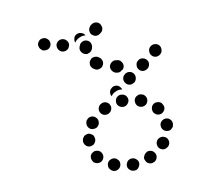

<svg xmlns="http://www.w3.org/2000/svg" viewBox="-133 -697 915 849"><g transform="rotate(20 324.5 -272.5)"><path d="M500 -8Q499 -13 496 -18Q494 -23 489 -26Q485 -29 479 -30Q474 -32 469 -31H468Q457 -29 450 -19Q443 -10 445 1Q446 6 449 11Q452 16 456 19Q461 22 466 23Q471 25 477 24H478Q489 22 495 13Q502 3 500 -8ZM416 1Q418 -4 418 -9Q418 -15 416 -20Q414 -25 410 -29Q406 -33 401 -35Q390 -40 380 -35Q369 -31 365 -21Q362 -16 362 -10Q362 -5 364 0Q366 5 370 9Q374 13 379 15V16Q390 20 400 16Q411 12 416 1ZM578 -26Q579 -32 578 -37Q578 -42 575 -47Q569 -57 558 -59Q547 -62 537 -56H536Q532 -53 528 -48Q525 -44 524 -39Q523 -33 524 -28Q524 -23 527 -18Q533 -8 544 -6Q555 -3 565 -9H566Q570 -12 574 -16Q577 -21 578 -26ZM307 -55Q312 -45 323 -41Q333 -37 344 -42Q349 -45 352 -49Q356 -53 358 -58Q359 -63 359 -69Q359 -74 356 -79V-80Q352 -87 345 -92Q338 -96 329 -95Q327 -95 325 -95Q324 -94 322 -94Q321 -93 319 -93Q314 -90 311 -86Q307 -82 305 -77Q304 -72 304 -66Q304 -61 307 -56ZM634 -74H635Q641 -84 639 -95Q637 -106 628 -112Q618 -119 607 -117Q596 -115 589 -106V-105Q586 -100 585 -95Q584 -90 585 -84Q585 -79 588 -74Q591 -70 596 -67Q605 -60 616 -62Q628 -64 634 -74ZM297 -129Q300 -124 305 -121Q309 -118 315 -117Q326 -115 335 -122Q345 -128 347 -139V-140Q349 -151 342 -161Q336 -170 324 -172Q319 -173 314 -172Q308 -171 304 -168Q299 -164 296 -160Q293 -155 293 -150L292 -149Q291 -144 293 -138Q294 -133 297 -129ZM647 -195Q641 -195 636 -194Q631 -193 626 -189Q622 -186 619 -181Q616 -177 615 -171V-170Q614 -159 621 -150Q628 -141 639 -139Q644 -139 650 -140Q655 -141 659 -145Q664 -148 666 -153Q669 -157 670 -163Q672 -175 665 -184Q658 -193 647 -195ZM335 -199Q344 -193 355 -195Q366 -198 373 -207V-208Q379 -217 377 -228Q375 -240 365 -246Q356 -252 344 -250Q333 -247 327 -238V-237Q320 -228 323 -216Q325 -205 335 -199ZM640 -275Q635 -277 629 -277Q624 -276 619 -274Q609 -269 605 -258Q601 -247 606 -237L607 -236Q612 -226 622 -223Q633 -219 643 -224Q648 -226 652 -230Q656 -234 657 -240Q659 -245 659 -250Q658 -256 656 -261Q653 -266 649 -270Q645 -274 640 -275ZM386 -266Q389 -261 393 -258Q398 -255 403 -254Q408 -253 414 -254Q419 -255 424 -257V-258Q434 -264 436 -275Q439 -286 433 -296Q427 -305 416 -308Q405 -310 395 -304H394Q385 -298 382 -287Q380 -276 386 -266ZM544 -314Q540 -303 545 -293Q550 -282 560 -278H561Q572 -274 582 -279Q592 -283 596 -294Q600 -305 596 -315Q591 -325 580 -329V-330Q569 -334 559 -329Q548 -324 544 -314ZM460 -306Q462 -295 471 -288Q480 -281 491 -283H492Q503 -285 510 -294Q517 -303 515 -315Q513 -326 504 -333Q495 -339 483 -338V-337Q471 -336 465 -326Q458 -317 460 -306ZM388 -332Q386 -333 383 -334Q373 -339 362 -335Q351 -330 347 -320V-319Q342 -309 346 -299Q349 -289 359 -284Q359 -288 360 -292Q362 -302 369 -310Q374 -318 382 -323H383Q387 -326 392 -328Q390 -330 388 -332ZM395 -360Q405 -355 416 -359Q426 -363 431 -374H432Q436 -385 432 -395Q428 -406 418 -411Q407 -416 397 -412Q386 -408 381 -397V-396Q376 -386 380 -375Q384 -365 395 -360ZM20 -379Q24 -382 26 -387Q28 -392 28 -398Q28 -409 20 -417Q12 -425 0 -425Q-5 -426 -10 -423Q-16 -421 -19 -417Q-23 -414 -25 -409Q-27 -404 -27 -398Q-28 -387 -19 -379Q-11 -371 0 -371V-370Q6 -370 11 -373Q16 -375 20 -379ZM266 -378Q270 -382 273 -387Q275 -392 275 -397Q276 -408 268 -417Q260 -425 249 -426Q247 -426 245 -426Q234 -427 225 -419Q216 -412 216 -400Q215 -395 217 -390Q219 -385 222 -380Q226 -376 231 -374Q236 -371 241 -371Q244 -371 247 -371Q252 -370 257 -372Q262 -374 266 -378ZM365 -421Q364 -424 363 -428Q358 -438 348 -442Q337 -447 327 -442Q325 -441 322 -440Q312 -436 308 -426Q303 -415 307 -404Q312 -394 322 -390Q333 -385 343 -389Q346 -390 348 -391Q351 -393 353 -394Q356 -396 358 -399Q359 -402 361 -406Q363 -410 365 -413Q365 -417 365 -421ZM106 -415Q107 -420 106 -425Q106 -431 103 -436Q97 -445 86 -448Q75 -451 65 -445Q60 -443 57 -438Q54 -434 52 -429Q51 -423 51 -418Q52 -412 55 -408Q61 -398 72 -395Q83 -392 93 -398Q98 -401 101 -405Q104 -409 106 -415ZM184 -419Q189 -420 194 -423Q198 -427 201 -431Q204 -436 205 -441Q206 -447 205 -452Q204 -453 204 -455Q202 -466 193 -473Q184 -480 173 -478Q161 -476 155 -467Q148 -458 150 -447Q150 -443 151 -440Q153 -429 163 -423Q173 -417 184 -419ZM429 -437Q440 -432 450 -436Q461 -441 465 -451L466 -452Q470 -462 466 -473Q462 -484 451 -488Q441 -492 430 -488Q419 -484 415 -473Q410 -462 415 -452Q419 -441 429 -437ZM115 -473Q115 -478 117 -484Q119 -489 123 -493Q130 -500 140 -501Q150 -503 158 -497Q155 -496 152 -494Q143 -489 137 -480Q131 -472 128 -462Q127 -457 127 -452Q126 -452 126 -453Q125 -453 124 -454Q120 -458 118 -463Q116 -468 115 -473ZM166 -524Q168 -520 172 -516Q176 -512 181 -510Q186 -509 192 -509Q197 -509 202 -511Q207 -514 211 -518Q214 -522 216 -527L218 -532Q220 -537 220 -542Q219 -548 217 -553Q215 -558 210 -561Q206 -565 201 -567Q191 -571 180 -566Q170 -561 166 -550L164 -546Q163 -540 163 -535Q163 -529 166 -524ZM462 -514Q472 -510 483 -515Q493 -520 497 -531Q501 -542 496 -552Q491 -563 481 -567Q470 -571 460 -566Q449 -561 445 -550Q441 -539 446 -529Q451 -518 462 -514Z"/></g></svg>

Font: FRB American Cursive Guidelines Dotted Ultra
Style: Bold Italic
Weight: 1000
Italic angle: -25°
Version: Version 2.0;Modular Font Editor K font №1